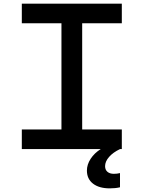

<svg xmlns="http://www.w3.org/2000/svg" viewBox="-20 -820 790 1056"><path d="M100 -108H318V-692H100V-800H650V-692H432V-108H650V0H100ZM458 118Q458 85 478.5 53.5Q499 22 534 0L584 -2L640 0Q602 18 580 43Q558 68 558 94Q558 114 571 125Q584 136 606 136Q624 136 640 132V210Q616 216 584 216Q525 216 491.5 190Q458 164 458 118Z"/></svg>

Font: Martian Mono VF sWd Rg
Style: Regular
Weight: 400
Width: 6
Monospace: yes
Designer: Roman Shamin
Foundry: Evil Martians
Version: Version 1.100